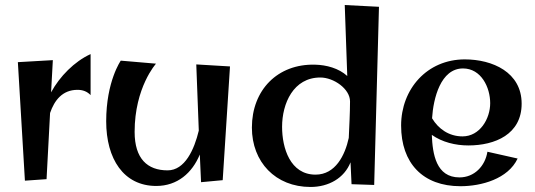

<svg xmlns="http://www.w3.org/2000/svg" viewBox="-20 -715 2127 763"><path d="M51 -468 79 3 165 -3 179 -266C196 -316 228 -358 288 -358C308 -358 326 -352 340 -337V-500C276 -471 217 -411 183 -348L190 -476Z M760 -459 770 -196C752 -121 715 -38 646 -38C566 -38 515 -84 515 -191C515 -368 600 -462 600 -462L460 -474C460 -474 402 -392 402 -233C402 -84 471 24 601 24C685 24 744 -28 774 -101L779 9L865 1L894 -451Z M1371 -312C1371 -265 1368 -215 1366 -167C1351 -98 1313 -21 1234 -21C1133 -21 1101 -127 1101 -211C1101 -304 1146 -407 1253 -407C1306 -407 1371 -362 1371 -312ZM1350 -695 1360 -413C1326 -444 1277 -457 1232 -458C1083 -462 981 -357 981 -208C981 -71 1075 28 1214 28C1286 28 1348 -7 1373 -70L1377 17L1467 20L1486 -688Z M1841 -137C1947 -137 2053 -181 2053 -303C2053 -428 1937 -479 1827 -479C1677 -479 1574 -361 1574 -216C1574 -67 1660 25 1810 25C1893 25 1999 -4 2037 -85L1917 -112C1908 -55 1865 -10 1806 -10C1713 -10 1699 -103 1696 -179C1737 -150 1790 -137 1841 -137ZM1820 -443C1892 -443 1928 -368 1928 -305C1928 -243 1887 -173 1818 -173C1764 -173 1722 -203 1697 -245C1702 -324 1731 -443 1820 -443Z"/></svg>

Font: Original Surfer
Style: Regular
Weight: 400
Designer: Astigmatic (AOETI)
Foundry: Astigmatic (AOETI)
Version: Version 1.001